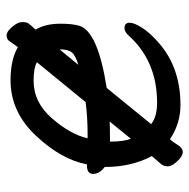

<svg xmlns="http://www.w3.org/2000/svg" viewBox="-16 -528 575 583"><g transform="rotate(-90 271.5 -236.5)"><path d="M101 31Q89 31 73.5 14.5Q58 -2 58 -14Q58 -26 64 -34L89 -63Q56 -125 56 -206Q35 -222 35 -241Q35 -260 60 -260H64Q78 -337 150.5 -414.5Q223 -492 319 -492Q383 -492 421 -469L420 -470Q434 -489 439 -496.5Q444 -504 456 -504Q467 -504 481.5 -487Q496 -470 496 -457Q496 -443 491.5 -437Q487 -431 473 -416Q491 -387 491 -340Q491 -305 485 -284Q469 -227 296 -200L186 -65Q209 -47 251 -47Q374 -47 451 -129Q465 -146 478 -146Q494 -146 494 -130Q494 -117 479 -93Q464 -69 433 -42Q358 24 244 24Q188 24 140 -8Q131 2 124 14Q114 31 101 31ZM142 -127 194 -191Q175 -190 133 -190Q133 -147 142 -127ZM143 -258H155Q207 -258 253 -264L374 -412Q356 -422 318 -422Q252 -422 203.5 -366Q155 -310 143 -258ZM366 -286Q395 -295 404 -306Q413 -317 413 -341V-343Z"/></g></svg>

Font: LXGW WenKai TC
Style: Bold
Weight: 700
Designer: LXGW / Fontworks Inc.
Foundry: LXGW / Fontworks Inc.
Version: Version 1.330;April 28, 2024